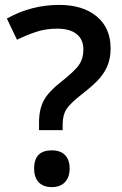

<svg xmlns="http://www.w3.org/2000/svg" viewBox="-20 -744 493 778"><path d="M138.2 -216.8V-248Q138.2 -301.8 157.7 -337.4Q177.2 -373 226.1 -411.1Q284.2 -457 301 -482.4Q317.9 -507.8 317.9 -543Q317.9 -584 290.5 -606Q263.2 -627.9 211.9 -627.9Q165.5 -627.9 126 -614.7Q86.4 -601.6 48.8 -583L7.8 -668.9Q106.9 -724.1 220.2 -724.1Q315.9 -724.1 372.1 -677.2Q428.2 -630.4 428.2 -547.9Q428.2 -511.2 417.5 -482.7Q406.7 -454.1 385 -428.2Q363.3 -402.3 310.1 -360.8Q264.6 -325.2 249.3 -301.8Q233.9 -278.3 233.9 -238.8V-216.8ZM118.2 -61Q118.2 -134.8 189.9 -134.8Q225.1 -134.8 243.7 -115.5Q262.2 -96.2 262.2 -61Q262.2 -26.4 243.4 -6.1Q224.6 14.2 189.9 14.2Q155.3 14.2 136.7 -5.6Q118.2 -25.4 118.2 -61Z"/></svg>

Font: f1_57812          
Style: Regular
Weight: 600
Foundry: Ascender Corporation
Version: Version 1.10